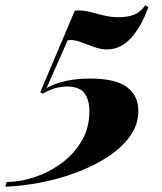

<svg xmlns="http://www.w3.org/2000/svg" viewBox="-113 -558 613 726"><path d="M436 -538 448 -531Q422 -458 382.5 -414.5Q343 -371 291 -371Q268 -371 241 -381Q214 -391 189 -400Q164 -409 143 -406L63 -225Q95 -243 136.5 -252Q178 -261 227 -261Q323 -261 366.5 -229Q410 -197 410 -139Q410 -85 377 -40.5Q344 4 289.5 38.5Q235 73 168.5 97Q102 121 34 133.5Q-34 146 -93 148L-88 130Q-37 130 17.5 112Q72 94 119 59.5Q166 25 195.5 -24.5Q225 -74 225 -137Q225 -181 206 -206Q187 -231 139 -231Q125 -231 103 -226.5Q81 -222 49 -204L39 -209L170 -518Q199 -520 225 -513.5Q251 -507 278 -500Q305 -493 337 -493Q370 -493 394 -502.5Q418 -512 436 -538Z"/></svg>

Font: Playfair Display Black
Style: Italic
Weight: 900
Italic angle: -14°
Designer: Claus Eggers Sørensen
Foundry: Claus Eggers Sørensen
Version: Version 1.203